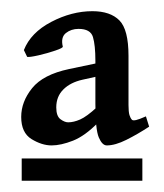

<svg xmlns="http://www.w3.org/2000/svg" viewBox="-20 -588 294 345"><path d="M248 -360.4Q227.1 -346.7 207 -336.7Q187 -326.7 171.9 -326.7Q163.6 -326.7 157.5 -341.1Q151.4 -355.5 151.4 -401.4V-479Q151.4 -506.8 147 -521.5Q142.6 -536.1 121.1 -536.1Q107.9 -536.1 98.4 -528.6Q88.9 -521 92.8 -504.4Q93.8 -502 79.3 -497.1Q64.9 -492.2 48.8 -488.5Q32.7 -484.9 28.8 -485.8L22.9 -498Q35.2 -529.3 72 -548.6Q108.9 -567.9 146 -567.9Q178.2 -567.9 194.6 -551.3Q210.9 -534.7 210.9 -487.8V-399.4Q210.9 -387.2 212.6 -381.3Q214.4 -375.5 217.3 -372.6Q219.2 -371.1 224.6 -372.3Q230 -373.5 242.2 -378.9ZM128.4 -444.8Q106.4 -439.9 93.8 -427.2Q81.1 -414.6 81.1 -395Q81.1 -379.4 88.6 -373.8Q96.2 -368.2 102.5 -368.2Q112.3 -368.2 124 -373.3Q135.7 -378.4 154.3 -395.5L156.2 -367.7Q132.8 -343.8 111.1 -335.2Q89.4 -326.7 72.8 -326.7Q55.2 -326.7 36.6 -338.1Q18.1 -349.6 18.1 -377.9Q18.1 -405.3 37.8 -429.7Q57.6 -454.1 104 -463.9L180.7 -480L181.2 -456.5ZM19 -263.2V-303.2H235.8V-263.2Z"/></svg>

Font: Dai Banna SIL SemiBold
Style: Regular
Weight: 600
Designer: Victor Gaultney
Foundry: SIL International
Version: Version 4.000